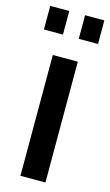

<svg xmlns="http://www.w3.org/2000/svg" viewBox="-126 -767 464 809"><g transform="rotate(15 106.0 -362.0)"><path d="M52 0V-527H161V0ZM-12 -621V-724H71V-621ZM140 -621V-724H224V-621Z"/></g></svg>

Font: Archivo SemiBold Condensed
Style: Regular
Weight: 600
Width: 3
Version: Version 2.001